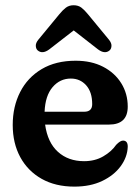

<svg xmlns="http://www.w3.org/2000/svg" viewBox="-20 -700 535 732"><path d="M467 -293.5Q467 -225 395 -225H152Q161.5 -156.5 201 -121Q240.5 -85.5 300.5 -85.5Q342 -85.5 373.5 -103.8Q405 -122 423 -148Q439 -164.5 449.5 -164Q467.5 -163.5 467 -140Q465.5 -101 440 -66.2Q414.5 -31.5 369.5 -10Q324.5 11.5 263.5 11.5Q191.5 11.5 138.8 -18.2Q86 -48 57.2 -101Q28.5 -154 28.5 -223.5Q28.5 -293.5 56.8 -349Q85 -404.5 138.8 -436.5Q192.5 -468.5 268.5 -468.5Q328.5 -468.5 373 -445.5Q417.5 -422.5 442.2 -382.8Q467 -343 467 -293.5ZM250 -400.5Q208.5 -400.5 180.5 -367.8Q152.5 -335 150 -274H301Q331.5 -274 331.5 -303Q331.5 -349 308.5 -374.8Q285.5 -400.5 250 -400.5ZM167.5 -511.5Q141.5 -492.5 123.5 -508Q117 -514 116.5 -525Q116 -536 126 -548.5L206 -645.5Q219 -661.5 231.2 -670.8Q243.5 -680 260.5 -680Q278.5 -680 290.5 -670.8Q302.5 -661.5 315.5 -645.5L395.5 -548.5Q405.5 -536 405 -525Q404.5 -514 398 -508Q380 -492.5 354 -511.5L261 -584Z"/></svg>

Font: Fraunces 72pt SuperSoft SemiBold
Style: Regular
Weight: 600
Version: Version 1.000;[b76b70a41]